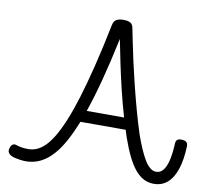

<svg xmlns="http://www.w3.org/2000/svg" viewBox="-103 -1117 1369 1251"><g transform="rotate(10 582.0 -492.0)"><path d="M146 17Q129 17 111 14.5Q93 12 76.5 8.5Q60 5 47 -2Q34 -9 28 -21Q22 -33 28 -50Q33 -68 43.5 -74.5Q54 -81 65 -77Q84 -71 102.5 -67.5Q121 -64 149 -64Q177 -64 203.5 -75Q230 -86 257 -112Q284 -138 311 -183Q338 -228 366 -295Q394 -362 423 -456Q452 -550 482.5 -673Q513 -796 545 -954Q551 -983 569 -992Q587 -1001 614 -1001Q642 -1001 659 -992.5Q676 -984 681 -954Q688 -920 699 -865Q710 -810 725 -742.5Q740 -675 759 -598Q778 -521 800 -440.5Q822 -360 847 -283Q864 -235 881.5 -194.5Q899 -154 916.5 -124.5Q934 -95 953.5 -79Q973 -63 993 -63Q1020 -62 1039.5 -84.5Q1059 -107 1070 -153Q1081 -199 1084 -267Q1085 -284 1095 -291.5Q1105 -299 1125 -298Q1145 -297 1154.5 -288.5Q1164 -280 1164 -263Q1161 -171 1140 -108.5Q1119 -46 1082 -14.5Q1045 17 993 17Q958 17 927.5 2Q897 -13 869.5 -45.5Q842 -78 817 -129Q792 -180 767 -251Q763 -263 759.5 -275Q756 -287 752 -298H453Q424 -226 395.5 -173Q367 -120 337 -83.5Q307 -47 276 -25Q245 -3 213 7Q181 17 146 17ZM481 -375H728Q702 -464 681 -551.5Q660 -639 643 -721Q626 -803 612 -874Q579 -717 546.5 -594Q514 -471 481 -375Z"/></g></svg>

Font: Playwrite PL
Style: Regular
Weight: 400
Designer: Veronika Burian, José Scaglione
Foundry: TypeTogether
Version: Version 1.002